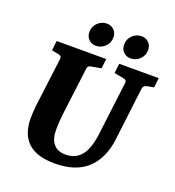

<svg xmlns="http://www.w3.org/2000/svg" viewBox="-136 -851 888 972"><g transform="rotate(20 307.5 -365.0)"><path d="M267 13Q169 13 122 -31.5Q75 -76 75 -161Q75 -176 76 -193.5Q77 -211 79 -229L112 -490Q114 -502 109.5 -507Q105 -512 94 -514L59 -521L65 -573H332L326 -521L276 -512Q269 -511 262 -508Q255 -505 253 -488L223 -249Q220 -227 218 -202Q216 -177 216 -148Q216 -101 238 -74.5Q260 -48 303 -48Q330 -48 351 -57.5Q372 -67 387.5 -86Q403 -105 413 -135Q423 -165 428 -205L463 -488Q465 -500 461 -505Q457 -510 445 -512L396 -521L402 -573H615L609 -521L575 -515Q567 -514 560 -509Q553 -504 551 -490L517 -210Q511 -158 492.5 -116.5Q474 -75 443.5 -46Q413 -17 369 -2Q325 13 267 13ZM446 -618Q423 -618 407.5 -633.5Q392 -649 392 -673Q392 -703 413 -723Q434 -743 462 -743Q485 -743 500.5 -727.5Q516 -712 516 -688Q516 -658 495 -638Q474 -618 446 -618ZM259 -618Q236 -618 220.5 -633.5Q205 -649 205 -673Q205 -703 226 -723Q247 -743 275 -743Q298 -743 313.5 -727.5Q329 -712 329 -688Q329 -658 308 -638Q287 -618 259 -618Z"/></g></svg>

Font: Rasa
Style: Bold Italic
Weight: 700
Italic angle: -7.10001°
Designer: Anna Giedrys (Yrsa+Rasa design), David Brezina (Yrsa art-direction, Rasa art-direction, design)
Foundry: Rosetta Type Foundry
Version: Version 2.004